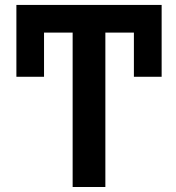

<svg xmlns="http://www.w3.org/2000/svg" viewBox="-20 -747 705 767"><path d="M45.5 -727.3H625.7V-440.3H514.9V-616.8H400.9V0H270.2V-616.8H155.9V-440.3H45.5Z"/></svg>

Font: Inter P Semi Bold
Style: Regular
Weight: 600
Designer: Rasmus Andersson
Foundry: rsms
Version: Version 3.018;git-588b23468